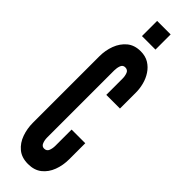

<svg xmlns="http://www.w3.org/2000/svg" viewBox="-306 -897 904 904"><g transform="rotate(45 146.0 -445.0)"><path d="M146 8Q103.5 8 76.8 -14.2Q50 -36.5 37.5 -71.8Q25 -107 25 -146V-589Q25 -628 38.2 -663.2Q51.5 -698.5 78.2 -720.8Q105 -743 146 -743Q178 -743 200.8 -729Q223.5 -715 238.5 -692.2Q253.5 -669.5 260.5 -642.5Q267.5 -615.5 267.5 -589V-483H176.5V-591Q176.5 -608.5 170.8 -623.2Q165 -638 148 -638Q132.5 -638 127 -623Q121.5 -608 121.5 -591V-144Q121.5 -127 127.5 -112Q133.5 -97 148 -97Q165 -97 170.8 -111.8Q176.5 -126.5 176.5 -144V-252H267.5V-146Q267.5 -104.5 254.2 -69.5Q241 -34.5 214.2 -13.2Q187.5 8 146 8ZM99.5 -797.5V-898.5H189.5V-797.5Z"/></g></svg>

Font: League Gothic SemiCondensed
Style: Regular
Weight: 400
Width: 4
Designer: The League of Moveable Type
Version: Version 2.001